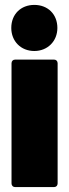

<svg xmlns="http://www.w3.org/2000/svg" viewBox="-20 -763 280 783"><path d="M120 -555C174 -555 214 -595 214 -649C214 -705 175 -743 120 -743C65 -743 26 -705 26 -649C26 -595 65 -555 120 -555ZM42 0H200C209 0 215 -6 215 -15V-505C215 -514 209 -520 200 -520H42C33 -520 27 -514 27 -505V-15C27 -6 33 0 42 0Z"/></svg>

Font: Barlow Semi Condensed Black
Style: Regular
Weight: 900
Width: 4
Designer: Jeremy Tribby
Foundry: Tribby Type
Version: Version 1.408;PS 001.408;hotconv 1.0.88;makeotf.lib2.5.64775